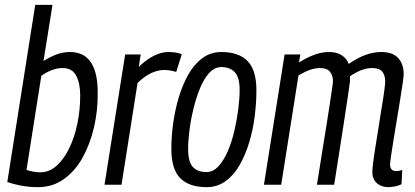

<svg xmlns="http://www.w3.org/2000/svg" viewBox="-20 -760 1708 790"><path d="M196 -740 159 -509Q186 -526 212.5 -536Q239 -546 268 -546Q382 -546 382 -379Q383 -305 366.5 -235Q350 -165 319 -110Q288 -55 242 -22.5Q196 10 137 10Q99 10 67.5 4Q36 -2 10 -11L125 -740ZM238 -480Q195 -480 150 -448L89 -61Q100 -57 115 -54Q130 -51 146 -51Q183 -51 213 -78Q243 -105 265 -150.5Q287 -196 298.5 -252Q310 -308 310 -367Q310 -417 293.5 -448.5Q277 -480 238 -480Z M559 -536 551 -485Q615 -546 673 -546Q705 -546 728 -537L705 -464Q680 -472 655 -472Q630 -472 603.5 -460Q577 -448 546 -419L480 0H410L495 -536Z M831 10Q758 10 721.5 -27Q685 -64 685 -148Q685 -197 692.5 -252Q700 -307 715.5 -359Q731 -411 755 -453.5Q779 -496 813 -521Q847 -546 891 -546Q962 -546 998.5 -509Q1035 -472 1035 -388Q1035 -337 1028 -281.5Q1021 -226 1005.5 -174.5Q990 -123 966 -81Q942 -39 908 -14.5Q874 10 831 10ZM830 -52Q857 -52 879 -76Q901 -100 917.5 -138.5Q934 -177 944.5 -222.5Q955 -268 960.5 -312Q966 -356 966 -390Q966 -442 946 -463Q926 -484 891 -484Q863 -484 841 -460Q819 -436 803 -397Q787 -358 776 -312.5Q765 -267 759.5 -223.5Q754 -180 754 -148Q754 -94 773.5 -73Q793 -52 830 -52Z M1578 10Q1549 10 1530.5 -6.5Q1512 -23 1512 -53Q1512 -64 1515.5 -92.5Q1519 -121 1525.5 -160Q1532 -199 1538.5 -242Q1545 -285 1551.5 -323.5Q1558 -362 1561.5 -389Q1565 -416 1565 -425Q1565 -449 1553.5 -464.5Q1542 -480 1512 -480Q1488 -480 1464.5 -470.5Q1441 -461 1420 -446Q1420 -438 1420 -425Q1418 -408 1412 -368Q1406 -328 1398 -275.5Q1390 -223 1381.5 -169Q1373 -115 1366 -70Q1359 -25 1355 0H1284Q1288 -23 1294 -62Q1300 -101 1307.5 -147Q1315 -193 1322.5 -239.5Q1330 -286 1336 -326Q1342 -366 1346 -393Q1350 -420 1350 -426Q1350 -449 1338 -464.5Q1326 -480 1297 -480Q1275 -480 1252.5 -471.5Q1230 -463 1208 -449L1137 0H1066L1151 -536H1216L1210 -503Q1242 -523 1273 -534.5Q1304 -546 1334 -546Q1365 -546 1385.5 -533Q1406 -520 1415 -497Q1485 -546 1548 -546Q1597 -546 1619 -520.5Q1641 -495 1641 -455Q1641 -446 1637 -418Q1633 -390 1626.5 -350.5Q1620 -311 1613 -268Q1606 -225 1599.5 -186Q1593 -147 1589 -119Q1585 -91 1585 -83Q1585 -56 1611 -56Q1616 -56 1622 -57Q1628 -58 1635 -61L1632 -2Q1620 4 1605.5 7Q1591 10 1578 10Z"/></svg>

Font: Georama SemiCondensed
Style: Italic
Weight: 400
Width: 4
Italic angle: -9°
Designer: Jean-Baptiste Levee
Foundry: Production Type
Version: Version 1.000